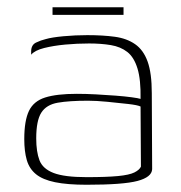

<svg xmlns="http://www.w3.org/2000/svg" viewBox="-20 -502 499 530"><path d="M219 8Q166 8 132 1Q98 -6 79.5 -21Q61 -36 54 -60Q47 -84 47 -118Q47 -169 60 -196Q73 -223 105 -233Q137 -243 192 -243Q217 -243 245 -241.5Q273 -240 299 -238Q325 -236 343.5 -233.5Q362 -231 368 -229Q369 -282 359.5 -313Q350 -344 331.5 -358.5Q313 -373 286 -377.5Q259 -382 226 -382Q193 -382 160.5 -379Q128 -376 102 -369.5Q76 -363 66 -351V-360Q66 -378 79.5 -384.5Q93 -391 106 -394Q123 -399 155.5 -402Q188 -405 221 -405Q264 -405 297 -400.5Q330 -396 353 -380Q376 -364 387.5 -332Q399 -300 399 -245L400 -35Q399 -13 359.5 -2.5Q320 8 219 8ZM219 -13Q274 -13 305.5 -16Q337 -19 351 -26Q365 -33 369 -42L368 -208Q360 -212 333.5 -215Q307 -218 276.5 -221Q246 -224 223 -224Q171 -224 139.5 -218.5Q108 -213 94 -191Q80 -169 80 -120Q80 -83 89 -59.5Q98 -36 128 -24.5Q158 -13 219 -13ZM125 -461V-482H321V-461Z"/></svg>

Font: Genos ExtraLight
Style: Regular
Weight: 250
Designer: Robert E. Leuschke
Foundry: Robert E. Leuschke
Version: Version 1.010